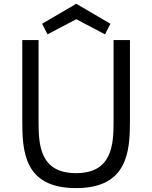

<svg xmlns="http://www.w3.org/2000/svg" viewBox="-20 -967 790 997"><path d="M95.7 -339.8C95.7 -182.1 104.5 9.8 375 9.8C643.6 9.8 654.8 -182.1 654.8 -339.8V-758.8H569.8V-339.8C569.8 -220.2 564.9 -67.9 375 -67.9C184.1 -67.9 180.2 -220.2 180.2 -339.8V-758.8H95.7ZM376 -867.2 525.4 -788.6 553.2 -843.8 376 -947.3 198.7 -843.8 226.6 -788.6Z"/></svg>

Font: Duru Sans
Style: Regular
Weight: 400
Designer: Onur Yazıcıgil
Foundry: Onur Yazıcıgil
Version: Version 1.002